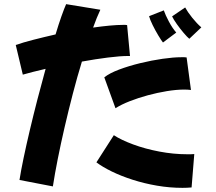

<svg xmlns="http://www.w3.org/2000/svg" viewBox="-20 -861 1040 926"><path d="M235 38 74 7Q81 -38 94 -100Q107 -162 124 -234Q141 -306 160.5 -381.5Q180 -457 200 -529Q131 -513 90 -501L56 -644Q90 -656 140.5 -669Q191 -682 248 -695Q263 -745 276.5 -783Q290 -821 299 -841L464 -814Q447 -778 429 -728Q471 -734 508.5 -737.5Q546 -741 574 -741H584Q589 -741 593 -740L607 -591H599Q560 -591 500.5 -583.5Q441 -576 375 -564Q352 -489 331 -408Q310 -327 291.5 -247Q273 -167 258.5 -94Q244 -21 235 38ZM893 -674Q883 -682 866 -702Q849 -722 833 -744.5Q817 -767 810 -782L873 -825Q885 -803 907 -775.5Q929 -748 951 -729ZM766 -656Q758 -666 743.5 -690Q729 -714 716 -740.5Q703 -767 699 -783L770 -811Q778 -788 794.5 -757Q811 -726 830 -704ZM537 -339 483 -488Q508 -508 554.5 -525.5Q601 -543 656.5 -556.5Q712 -570 764.5 -577.5Q817 -585 854 -585H869Q875 -585 880 -584L901 -427Q894 -428 885.5 -428.5Q877 -429 868 -429Q831 -429 785 -421.5Q739 -414 693 -401.5Q647 -389 606 -373Q565 -357 537 -339ZM904 43Q893 44 882 44.5Q871 45 860 45Q799 45 737.5 34.5Q676 24 620 6Q564 -12 519 -34Q474 -56 445 -78L529 -209Q564 -186 622 -164.5Q680 -143 748.5 -130Q817 -117 883 -117H900Q909 -117 917 -118Z"/></svg>

Font: Mochiy Pop One
Style: Regular
Weight: 400
Designer: FONTDASU
Foundry: FONTDASU / Google Inc. / Adobe
Version: Version 2.000